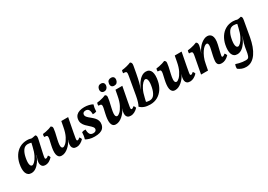

<svg xmlns="http://www.w3.org/2000/svg" viewBox="12 -1714 4138 2965"><g transform="rotate(-30 2081.0 -231.0)"><path d="M456 -467Q465 -462 470 -453Q475 -444 474.5 -425.5Q474 -407 466 -374L418 -159Q406 -105 407 -89.5Q408 -74 423 -74Q433 -74 444 -80Q455 -86 471 -99Q479 -91 485 -79.5Q491 -68 493 -57Q466 -27 434 -9Q402 9 365 9Q335 9 319 -3.5Q303 -16 296 -35.5Q289 -55 290 -77.5Q291 -100 296 -119Q300 -130 305 -145Q310 -160 316.5 -175Q323 -190 328 -202L362 -360L339 -454Q372 -453 402 -456.5Q432 -460 456 -467ZM392 -452 358 -394Q345 -401 325.5 -405Q306 -409 289 -409Q235 -409 204 -365Q173 -321 159 -253Q142 -173 150 -131Q158 -89 186 -89Q204 -89 232 -116Q260 -143 288 -198.5Q316 -254 334 -336L353 -416L394 -409L343 -193H321Q301 -137 269.5 -91Q238 -45 199.5 -18Q161 9 118 9Q84 9 62 -6.5Q40 -22 29 -51.5Q18 -81 18 -122Q18 -163 28 -212Q43 -284 80 -342Q117 -400 175 -433.5Q233 -467 308 -467Q332 -467 354.5 -462.5Q377 -458 392 -452Z M658 9Q625 9 607 -8.5Q589 -26 583 -57Q577 -88 581 -129Q585 -170 596 -218Q610 -275 616 -307.5Q622 -340 618.5 -354.5Q615 -369 602 -372.5Q589 -376 564 -377Q563 -388 564.5 -401.5Q566 -415 571 -426Q594 -428 624.5 -434Q655 -440 684.5 -449Q714 -458 733 -467Q745 -459 751.5 -450Q758 -441 757 -420Q756 -399 747.5 -356.5Q739 -314 721 -240Q709 -187 707 -154.5Q705 -122 713.5 -107Q722 -92 738 -92Q758 -92 788.5 -120Q819 -148 849.5 -207Q880 -266 897 -359L916 -458H1038L990 -208Q978 -146 974 -117.5Q970 -89 973.5 -81.5Q977 -74 987 -74Q1003 -74 1030 -99Q1038 -92 1044.5 -80.5Q1051 -69 1053 -57Q1026 -28 992 -9.5Q958 9 925 9Q888 9 869 -6.5Q850 -22 845.5 -47.5Q841 -73 847 -105Q849 -116 853 -128Q857 -140 863 -153H861Q847 -123 825.5 -94.5Q804 -66 777 -42.5Q750 -19 720 -5Q690 9 658 9Z M1330 -467Q1370 -467 1410 -457.5Q1450 -448 1475 -433Q1458 -380 1456 -315Q1442 -309 1425 -306.5Q1408 -304 1390 -305Q1390 -362 1373 -387Q1356 -412 1322 -412Q1298 -412 1284 -402.5Q1270 -393 1267 -376Q1262 -355 1273.5 -336.5Q1285 -318 1306 -300Q1327 -282 1351 -262.5Q1375 -243 1395 -220Q1415 -197 1425 -167.5Q1435 -138 1428 -100Q1420 -61 1397 -37Q1374 -13 1336.5 -2Q1299 9 1245 9Q1193 9 1153 -3Q1113 -15 1089 -30Q1099 -61 1103 -90.5Q1107 -120 1108 -148Q1139 -161 1175 -157Q1174 -106 1191 -76.5Q1208 -47 1251 -47Q1277 -47 1291 -57Q1305 -67 1309 -83Q1314 -106 1297 -127.5Q1280 -149 1253.5 -171.5Q1227 -194 1201 -220.5Q1175 -247 1160.5 -280.5Q1146 -314 1154 -359Q1162 -397 1185 -420.5Q1208 -444 1245 -455.5Q1282 -467 1330 -467Z M1624 9Q1591 9 1573 -8.5Q1555 -26 1549 -57Q1543 -88 1547 -129Q1551 -170 1562 -218Q1576 -275 1582 -307.5Q1588 -340 1584.5 -354.5Q1581 -369 1568 -372.5Q1555 -376 1530 -377Q1529 -388 1530.5 -401.5Q1532 -415 1537 -426Q1560 -428 1590.5 -434Q1621 -440 1650.5 -449Q1680 -458 1699 -467Q1711 -459 1717.5 -450Q1724 -441 1723 -420Q1722 -399 1713.5 -356.5Q1705 -314 1687 -240Q1675 -187 1673 -154.5Q1671 -122 1679.5 -107Q1688 -92 1704 -92Q1724 -92 1754.5 -120Q1785 -148 1815.5 -207Q1846 -266 1863 -359L1882 -458H2004L1956 -208Q1944 -146 1940 -117.5Q1936 -89 1939.5 -81.5Q1943 -74 1953 -74Q1969 -74 1996 -99Q2004 -92 2010.5 -80.5Q2017 -69 2019 -57Q1992 -28 1958 -9.5Q1924 9 1891 9Q1854 9 1835 -6.5Q1816 -22 1811.5 -47.5Q1807 -73 1813 -105Q1815 -116 1819 -128Q1823 -140 1829 -153H1827Q1813 -123 1791.5 -94.5Q1770 -66 1743 -42.5Q1716 -19 1686 -5Q1656 9 1624 9ZM1899 -521Q1866 -521 1851.5 -541.5Q1837 -562 1843 -595Q1848 -626 1866.5 -639.5Q1885 -653 1911 -653Q1943 -653 1958.5 -634.5Q1974 -616 1968 -581Q1956 -521 1899 -521ZM1720 -521Q1687 -521 1672.5 -544Q1658 -567 1666 -599Q1672 -624 1688 -638.5Q1704 -653 1731 -653Q1765 -653 1780 -632.5Q1795 -612 1788 -579Q1782 -553 1764.5 -537Q1747 -521 1720 -521Z M2286 -710Q2303 -701 2308.5 -685Q2314 -669 2308 -638Q2296 -569 2286.5 -519.5Q2277 -470 2269.5 -434.5Q2262 -399 2255 -372Q2248 -345 2240 -319.5Q2232 -294 2223 -265L2175 -76L2236 9Q2176 9 2132.5 -7Q2089 -23 2059 -54Q2073 -75 2086.5 -118Q2100 -161 2110 -217L2164 -525Q2172 -568 2171.5 -588Q2171 -608 2157.5 -613.5Q2144 -619 2112 -619Q2112 -632 2114 -645.5Q2116 -659 2121 -669Q2162 -673 2206.5 -684Q2251 -695 2286 -710ZM2153 -6 2187 -64Q2200 -57 2219.5 -53Q2239 -49 2256 -49Q2311 -49 2341.5 -93Q2372 -137 2386 -205Q2403 -285 2395 -327Q2387 -369 2359 -369Q2342 -369 2313.5 -342Q2285 -315 2257 -260Q2229 -205 2211 -122L2192 -42L2150 -49L2202 -265H2224Q2245 -322 2276 -367.5Q2307 -413 2345.5 -440Q2384 -467 2427 -467Q2461 -467 2483 -451.5Q2505 -436 2516 -406.5Q2527 -377 2527 -336.5Q2527 -296 2517 -246Q2503 -174 2465.5 -116Q2428 -58 2370 -24.5Q2312 9 2237 9Q2214 9 2191 4.5Q2168 0 2153 -6Z M2681 9Q2648 9 2630 -8.5Q2612 -26 2606 -57Q2600 -88 2604 -129Q2608 -170 2619 -218Q2633 -275 2639 -307.5Q2645 -340 2641.5 -354.5Q2638 -369 2625 -372.5Q2612 -376 2587 -377Q2586 -388 2587.5 -401.5Q2589 -415 2594 -426Q2617 -428 2647.5 -434Q2678 -440 2707.5 -449Q2737 -458 2756 -467Q2768 -459 2774.5 -450Q2781 -441 2780 -420Q2779 -399 2770.5 -356.5Q2762 -314 2744 -240Q2732 -187 2730 -154.5Q2728 -122 2736.5 -107Q2745 -92 2761 -92Q2781 -92 2811.5 -120Q2842 -148 2872.5 -207Q2903 -266 2920 -359L2939 -458H3061L3013 -208Q3001 -146 2997 -117.5Q2993 -89 2996.5 -81.5Q3000 -74 3010 -74Q3026 -74 3053 -99Q3061 -92 3067.5 -80.5Q3074 -69 3076 -57Q3049 -28 3015 -9.5Q2981 9 2948 9Q2911 9 2892 -6.5Q2873 -22 2868.5 -47.5Q2864 -73 2870 -105Q2872 -116 2876 -128Q2880 -140 2886 -153H2884Q2870 -123 2848.5 -94.5Q2827 -66 2800 -42.5Q2773 -19 2743 -5Q2713 9 2681 9Z M3144 0 3197 -282Q3206 -325 3205.5 -345Q3205 -365 3191.5 -370.5Q3178 -376 3146 -376Q3146 -389 3147.5 -402.5Q3149 -416 3154 -426Q3178 -428 3209 -434Q3240 -440 3270 -449Q3300 -458 3320 -467Q3337 -460 3342.5 -444Q3348 -428 3344 -402Q3337 -363 3328.5 -335Q3320 -307 3307 -278L3288 -104L3268 0ZM3520 -467Q3541 -467 3561 -458Q3581 -449 3594.5 -427Q3608 -405 3610.5 -367Q3613 -329 3600 -272L3574 -163Q3564 -121 3561 -102Q3558 -83 3561 -78Q3564 -73 3572 -73Q3581 -73 3594.5 -80.5Q3608 -88 3620 -99Q3629 -91 3635 -79.5Q3641 -68 3643 -56Q3610 -23 3577.5 -7Q3545 9 3513 9Q3467 9 3449.5 -12Q3432 -33 3434 -70.5Q3436 -108 3447 -158L3470 -260Q3480 -301 3480 -325.5Q3480 -350 3473 -360Q3466 -370 3454 -370Q3436 -370 3412.5 -352Q3389 -334 3365 -299.5Q3341 -265 3320 -216Q3299 -167 3288 -104L3283 -226L3323 -311Q3337 -338 3358 -366Q3379 -394 3405.5 -416.5Q3432 -439 3461.5 -453Q3491 -467 3520 -467Z M3809 248Q3767 248 3733 235Q3699 222 3669 199Q3667 179 3670.5 159.5Q3674 140 3682 124Q3709 133 3738 140.5Q3767 148 3797 151.5Q3827 155 3853 155Q3873 155 3887 150Q3901 145 3910 127.5Q3919 110 3927.5 72.5Q3936 35 3945 -30Q3950 -59 3960.5 -96Q3971 -133 3987 -174L3997 -201L4032 -388L4001 -453Q4044 -453 4073 -456.5Q4102 -460 4120 -467Q4133 -459 4137 -445.5Q4141 -432 4136 -401L4086 -118Q4072 -41 4048 25.5Q4024 92 3989.5 142Q3955 192 3910 220Q3865 248 3809 248ZM4063 -452 4029 -394Q4016 -401 3996.5 -405Q3977 -409 3960 -409Q3906 -409 3875 -365Q3844 -321 3830 -253Q3813 -173 3821 -131Q3829 -89 3857 -89Q3875 -89 3903 -116Q3931 -143 3959 -198.5Q3987 -254 4005 -336L4024 -416L4065 -409L4014 -193H3992Q3972 -137 3940.5 -91Q3909 -45 3870.5 -18Q3832 9 3789 9Q3755 9 3733 -6.5Q3711 -22 3700 -51.5Q3689 -81 3689 -122Q3689 -163 3699 -212Q3714 -284 3751 -342Q3788 -400 3846 -433.5Q3904 -467 3979 -467Q4003 -467 4025.5 -462.5Q4048 -458 4063 -452Z"/></g></svg>

Font: Vollkorn SemiBold
Style: Italic
Weight: 600
Italic angle: -11°
Designer: Friedrich Althausen
Foundry: Friedrich Althausen
Version: Version 5.000